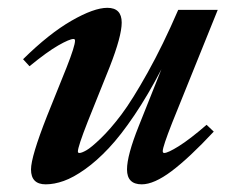

<svg xmlns="http://www.w3.org/2000/svg" viewBox="-20 -465 599 496"><path d="M98.1 11.2Q60.1 11.2 60.1 -27.3Q60.1 -60.1 101.6 -165.5L152.3 -291.5Q173.8 -346.2 173.8 -359.9Q173.8 -364.3 169.9 -364.3Q159.7 -364.3 130.6 -347.7Q101.6 -331.1 56.2 -293.9L39.6 -312Q106.4 -377.9 164.6 -411.4Q222.7 -444.8 257.3 -444.8Q294.4 -444.8 294.4 -406.7Q294.4 -371.6 263.7 -293L206.5 -150.4Q181.2 -85.9 181.2 -73.7Q181.2 -69.8 185.1 -69.8Q190.9 -69.8 203.1 -76.7Q215.3 -83.5 240.2 -107.4Q265.1 -131.3 293.5 -168.9Q321.8 -206.5 361.3 -277.3Q400.9 -348.1 440.4 -439.5H542.5L424.8 -147.9Q400.4 -85.9 400.4 -74.7Q400.4 -69.8 404.3 -69.8Q413.6 -69.8 441.9 -87.4Q470.2 -105 513.7 -142.6L532.2 -125Q468.8 -57.1 423.3 -22.9Q377.9 11.2 346.2 11.2Q308.1 11.2 308.1 -27.3Q308.1 -63.5 338.4 -139.2L397 -286.1Q362.8 -220.2 327.4 -167.7Q292 -115.2 261 -82.3Q230 -49.3 199.7 -27.8Q169.4 -6.3 144.8 2.4Q120.1 11.2 98.1 11.2Z"/></svg>

Font: Elstob
Style: Bold Italic
Weight: 700
Italic angle: -20°
Designer: Peter S. Baker
Version: Version 1.015